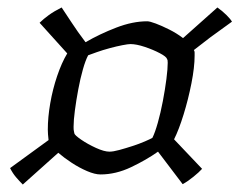

<svg xmlns="http://www.w3.org/2000/svg" viewBox="-20 -547 641 514"><path d="M41 -53Q32 -62 23 -72.5Q14 -83 7 -97L110 -172Q109 -181 108.5 -187.5Q108 -194 108 -200Q108 -233 114.5 -270.5Q121 -308 133 -343.5Q145 -379 160 -404L86 -486Q96 -496 110.5 -506.5Q125 -517 145 -527Q156 -511 171.5 -487Q187 -463 209 -434Q247 -456 291 -473Q335 -490 374 -490Q381 -490 397 -484Q413 -478 433 -468Q453 -458 470 -445L562 -527Q576 -517 586.5 -506.5Q597 -496 601 -489Q585 -477 572 -468Q559 -459 543 -447Q527 -435 499 -413Q501 -410 501 -406.5Q501 -403 501 -398Q501 -367 492.5 -324Q484 -281 471.5 -240.5Q459 -200 446 -174L521 -95Q513 -86 497.5 -73.5Q482 -61 469 -54L403 -141Q372 -119 331 -99.5Q290 -80 249 -80Q234 -80 213 -89Q192 -98 171.5 -111.5Q151 -125 136 -138ZM273 -141Q283 -141 299.5 -145.5Q316 -150 334.5 -156Q353 -162 368 -168.5Q383 -175 388 -178Q395 -192 402.5 -218.5Q410 -245 416 -276.5Q422 -308 425.5 -335.5Q429 -363 429 -379Q429 -385 428.5 -386.5Q428 -388 427 -389Q426 -395 408 -404.5Q390 -414 367.5 -421.5Q345 -429 329 -429Q323 -429 307.5 -426Q292 -423 273.5 -418Q255 -413 239.5 -407.5Q224 -402 216 -399Q209 -386 202 -361.5Q195 -337 189.5 -307.5Q184 -278 180.5 -251.5Q177 -225 177 -208Q177 -199 177.5 -198Q178 -197 179 -190Q180 -185 197.5 -173Q215 -161 237 -151Q259 -141 273 -141Z"/></svg>

Font: Texturina Medium 12pt ExtraLight
Style: Italic
Weight: 250
Italic angle: -11°
Version: Version 1.002